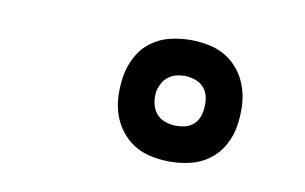

<svg xmlns="http://www.w3.org/2000/svg" viewBox="-40 -839 579 364"><g transform="rotate(10 250.0 -657.0)"><path d="M302 -540Q284 -540 265.5 -544Q247 -548 232.5 -557.5Q218 -567 207.5 -581Q197 -595 191.5 -612Q186 -629 185.5 -647.5Q185 -666 188 -685Q191 -704 201 -722.5Q211 -741 227.5 -753Q244 -765 263.5 -769.5Q283 -774 303 -774Q321 -774 339.5 -770Q358 -766 372.5 -756.5Q387 -747 397.5 -733Q408 -719 413.5 -701.5Q419 -684 419.5 -665.5Q420 -647 417 -628Q414 -609 404 -591Q394 -573 377.5 -561Q361 -549 341.5 -544.5Q322 -540 302 -540ZM303 -609Q311 -609 318.5 -610.5Q326 -612 333 -617Q340 -622 344 -629.5Q348 -637 349 -645Q351 -657 349.5 -668.5Q348 -680 341.5 -688.5Q335 -697 324.5 -701Q314 -705 302 -705Q294 -705 286.5 -703Q279 -701 272 -696Q265 -691 261 -683.5Q257 -676 255 -669Q253 -657 255 -645.5Q257 -634 263.5 -625.5Q270 -617 280.5 -613Q291 -609 303 -609Z"/></g></svg>

Font: Iosevka Curly
Style: Italic
Weight: 400
Italic angle: -9°
Monospace: yes
Designer: Belleve Invis
Foundry: Belleve Invis
Version: Version 22.1.2; ttfautohint (v1.8.4)